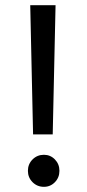

<svg xmlns="http://www.w3.org/2000/svg" viewBox="-20 -717 338 743"><path d="M195 -697 184 -197H108L97 -697ZM150 6Q124 6 106 -12Q88 -30 88 -56Q88 -82 106 -100Q124 -118 150 -118Q175 -118 192.5 -100Q210 -82 210 -56Q210 -30 192.5 -12Q175 6 150 6Z"/></svg>

Font: DVN-Poppins
Style: Regular
Weight: 400
Designer: Ninad Kale (Devanagari), Jonny Pinhorn (Latin)
Foundry: Indian Type Foundry
Version: 4.004